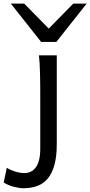

<svg xmlns="http://www.w3.org/2000/svg" viewBox="-113 -801 494 1051"><path d="M197.8 -12.2Q197.8 56.2 184.8 102.5Q171.9 148.9 147.9 177Q124 205.1 90.1 217.3Q56.2 229.5 14.6 229.5Q4.4 229.5 -9.5 227.3Q-23.4 225.1 -38.3 221.2Q-53.2 217.3 -67.6 211.2Q-82 205.1 -92.8 197.8L-75.7 117.2Q-67.9 123 -55.7 128.4Q-43.5 133.8 -30.3 137.9Q-17.1 142.1 -3.9 144.3Q9.3 146.5 19.5 146.5Q39.1 146.5 55.2 138.9Q71.3 131.3 83 115.2Q94.7 99.1 101.1 73.7Q107.4 48.3 107.4 12.2V-258.8Q107.4 -294.4 107.2 -329.1Q106.9 -363.8 106.2 -394.8Q105.5 -425.8 104 -452.4Q102.5 -479 100.1 -498H197.8ZM19.5 -781.2 153.8 -644.5 288.1 -781.2H361.3L195.3 -571.3H112.3L-53.7 -781.2Z"/></svg>

Font: Andika Afr
Style: Regular
Weight: 400
Designer: Victor Gaultney, Annie Olsen, Julie Remington, Don Collingsworth, Eric Hays, Becca Hirsbrunner
Foundry: SIL International
Version: Version 5.000